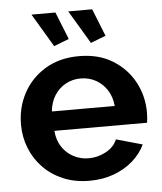

<svg xmlns="http://www.w3.org/2000/svg" viewBox="-53 -777 705 834"><g transform="rotate(-5 299.5 -360.5)"><path d="M304.3 10Q240.7 10 189.8 -11.5Q138.8 -33 102.8 -70.3Q66.9 -107.5 47.6 -156.1Q28.3 -204.6 28.3 -258.7Q28.3 -333.6 61.9 -395.8Q95.4 -457.9 157.5 -495.6Q219.6 -533.3 304.8 -533.3Q390.6 -533.3 451.5 -495.5Q512.5 -457.8 545.3 -396.6Q578 -335.5 578 -264.1Q578 -251.8 577 -239.6Q576.1 -227.4 574.6 -219.3H170.5Q173.6 -178.6 193.1 -149.1Q212.7 -119.5 243.3 -103.5Q274 -87.6 308.6 -87.6Q348.9 -87.6 384.7 -107.1Q420.4 -126.5 433.3 -159.2L547.6 -127Q528.8 -87.2 493.5 -56.3Q458.2 -25.4 410.2 -7.7Q362.2 10 304.3 10ZM167 -304.2H441Q437.4 -343.9 418.5 -373.4Q399.6 -403 369.8 -419.5Q340.1 -436.1 303.5 -436.1Q267.4 -436.1 237.6 -419.5Q207.9 -403 189.2 -373.4Q170.6 -343.9 167 -304.2ZM275.6 -731H380L427.7 -611.5L361.9 -586.1ZM115.3 -731H219.7L267.4 -611.5L201.5 -586.1Z"/></g></svg>

Font: Raleway Thin
Style: Regular
Weight: 100
Designer: Matt McInerney, Pablo Impallari, Rodrigo Fuenzalida
Foundry: Matt McInerney, Pablo Impallari, Rodrigo Fuenzalida
Version: Version 4.026